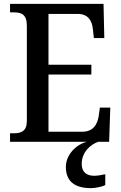

<svg xmlns="http://www.w3.org/2000/svg" viewBox="-20 -734 627 994"><path d="M32 0H430C373 14 321 68 321 130C321 206 368 240 451 240C471 240 506 234 525 224V168C503 173 483 176 467 176C430 176 403 158 403 115C403 52 450 13 489 0H545L551 -177H497L491 -133C484 -89 462 -52 406 -52H231V-348H453V-399H231V-662H382C437 -662 457 -626 461 -581L466 -537H520L516 -714H32V-670H51C89 -670 119 -661 119 -601V-108C119 -55 90 -44 52 -44H32Z"/></svg>

Font: Noto Serif Lao SemiCondensed Medium
Style: Regular
Weight: 500
Width: 4
Designer: Monotype Design Team
Foundry: Monotype Imaging Inc.
Version: Version 2.003